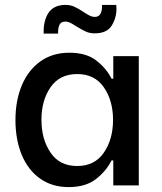

<svg xmlns="http://www.w3.org/2000/svg" viewBox="-20 -756 659 783"><path d="M43 -266Q43 -346 69 -408Q95 -470 144.5 -505.5Q194 -541 263 -541Q332 -541 373 -509Q414 -477 435 -435H442V-527H546V0H442V-102H435Q413 -58 371 -25.5Q329 7 260 7Q192 7 143 -28Q94 -63 68.5 -125Q43 -187 43 -266ZM186 -134Q222 -79 295 -79Q366 -79 403.5 -133.5Q441 -188 441 -267Q441 -346 403.5 -400Q366 -454 295 -454Q223 -454 186 -400Q149 -346 149 -268Q149 -188 186 -134ZM176 -701Q198 -736 247 -736Q267 -736 283.5 -728.5Q300 -721 321 -707Q324 -705 333.5 -699Q343 -693 351 -690Q359 -687 366 -687Q383 -687 389.5 -699.5Q396 -712 396 -727Q396 -732 396 -736H454Q455 -728 455 -721Q455 -683 435.5 -651.5Q416 -620 366 -620Q346 -620 330.5 -627Q315 -634 292 -648Q277 -658 267 -663Q257 -668 247 -668Q229 -668 223 -655.5Q217 -643 217 -628Q217 -624 217 -619H158Q158 -625 158 -631Q158 -670 176 -701Z"/></svg>

Font: Lopes Sans Medium
Style: Regular
Weight: 500
Designer: Gabriel Lam, Diego Maldonado
Foundry: TypeRant, Foresti Design
Version: Version 4.000